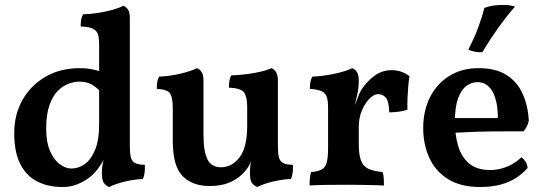

<svg xmlns="http://www.w3.org/2000/svg" viewBox="-20 -740 2175 769"><path d="M301 -467Q326 -467 346 -463Q366 -459 390 -452V-365Q371 -387 350 -400Q329 -413 298 -413Q278 -413 255.5 -405Q233 -397 212.5 -377Q192 -357 178.5 -320Q165 -283 165 -225Q165 -171 180 -136Q195 -101 218.5 -83Q242 -65 266 -65Q294 -65 319 -82.5Q344 -100 360.5 -139Q377 -178 377 -243L413 -139Q398 -103 385.5 -83.5Q373 -64 364 -54Q354 -41 334.5 -26.5Q315 -12 288.5 -1.5Q262 9 230 9Q172 9 128.5 -13.5Q85 -36 61 -83.5Q37 -131 37 -207Q37 -281 70 -339.5Q103 -398 162 -432.5Q221 -467 301 -467ZM500 -155Q500 -127 504 -110.5Q508 -94 521 -87Q534 -80 560 -80Q561 -66 559.5 -51Q558 -36 552 -23Q520 -22 483 -13.5Q446 -5 417 9Q403 3 395.5 -8Q388 -19 388 -49Q388 -69 392 -87Q396 -105 403 -135ZM500 -572V-129H377V-572ZM474 -717Q485 -713 492.5 -702Q500 -691 500 -669V-537H377V-563Q377 -587 372.5 -602Q368 -617 352 -625Q336 -633 303 -634Q303 -648 305 -660.5Q307 -673 313 -683Q339 -683 371.5 -688Q404 -693 432 -701Q460 -709 474 -717Z M820 5Q750 5 711 -35Q672 -75 672 -176V-307Q672 -347 662 -364.5Q652 -382 608 -384Q608 -398 609.5 -410Q611 -422 617 -433Q661 -435 703 -445Q745 -455 769 -467Q780 -463 787.5 -451.5Q795 -440 795 -417V-200Q795 -133 811 -101.5Q827 -70 865 -70Q909 -70 939.5 -110Q970 -150 970 -234V-312Q970 -352 957.5 -369.5Q945 -387 897 -389Q897 -403 898.5 -415Q900 -427 906 -438Q956 -440 1000 -448Q1044 -456 1067 -467Q1078 -463 1085.5 -451.5Q1093 -440 1093 -417V-133L986 -97Q981 -81 971.5 -67.5Q962 -54 951 -43Q927 -20 895.5 -7.5Q864 5 820 5ZM1010 9Q996 3 988.5 -8Q981 -19 981 -49Q981 -63 983.5 -83.5Q986 -104 992 -132L1093 -155Q1093 -127 1097 -110.5Q1101 -94 1114 -87Q1127 -80 1153 -80Q1154 -66 1152.5 -51Q1151 -36 1145 -23Q1113 -22 1076 -13.5Q1039 -5 1010 9Z M1417 -163Q1417 -120 1426 -96.5Q1435 -73 1456.5 -63.5Q1478 -54 1512 -51Q1516 -41 1517 -27Q1518 -13 1518 3Q1502 2 1478.5 1.5Q1455 1 1428.5 0.5Q1402 0 1375 0Q1334 0 1289.5 0.5Q1245 1 1220 3Q1220 -15 1221.5 -28Q1223 -41 1226 -51Q1253 -53 1268 -61Q1283 -69 1288.5 -89Q1294 -109 1294 -146V-227H1417ZM1417 -294V-211H1294V-321L1417 -417Q1417 -388 1411 -362Q1405 -336 1399 -304ZM1395 -299Q1404 -324 1411.5 -345Q1419 -366 1426 -378Q1448 -413 1479 -436Q1510 -459 1549 -459Q1588 -459 1620 -435Q1617 -417 1615 -393Q1613 -369 1612 -345Q1611 -321 1612 -301Q1600 -296 1579 -293Q1558 -290 1539 -290Q1538 -333 1526 -348Q1514 -363 1494 -363Q1478 -363 1460 -345Q1442 -327 1429.5 -297.5Q1417 -268 1417 -232ZM1294 -211V-307Q1294 -334 1289.5 -350Q1285 -366 1269.5 -374Q1254 -382 1221 -384Q1221 -398 1223 -410.5Q1225 -423 1231 -433Q1276 -435 1321.5 -445Q1367 -455 1391 -467Q1402 -463 1409.5 -451.5Q1417 -440 1417 -417Z M1904 9Q1825 9 1774.5 -22.5Q1724 -54 1699.5 -108Q1675 -162 1675 -227Q1675 -296 1702 -350Q1729 -404 1779 -435.5Q1829 -467 1897 -467Q1966 -467 2009 -439.5Q2052 -412 2073.5 -364Q2095 -316 2098 -256Q2092 -231 2077 -214Q2055 -214 2019.5 -214Q1984 -214 1942 -213.5Q1900 -213 1856.5 -211Q1813 -209 1774 -207V-267H1974Q1974 -334 1953 -372.5Q1932 -411 1892 -411Q1868 -411 1847.5 -395.5Q1827 -380 1814.5 -345.5Q1802 -311 1802 -252Q1802 -201 1814.5 -157Q1827 -113 1858 -86Q1889 -59 1944 -59Q1978 -59 2011 -72.5Q2044 -86 2068 -110Q2077 -105 2085 -92Q2093 -79 2093 -67Q2057 -27 2010.5 -9Q1964 9 1904 9ZM1912 -531Q1897 -530 1881.5 -533Q1866 -536 1856 -541Q1880 -589 1895 -629Q1910 -669 1920 -708Q1941 -716 1962.5 -718.5Q1984 -721 2003 -720Q2014 -720 2024.5 -718Q2035 -716 2043 -714Q2008 -674 1973.5 -625.5Q1939 -577 1912 -531Z"/></svg>

Font: Vollkorn SemiBold
Style: Regular
Weight: 600
Designer: Friedrich Althausen
Foundry: Friedrich Althausen
Version: Version 5.000